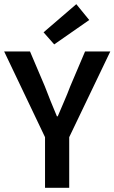

<svg xmlns="http://www.w3.org/2000/svg" viewBox="-24 -901 549 921"><path d="M192 0V-243L-4 -654H120L191 -487Q205 -450 219 -415.5Q233 -381 249 -343H253Q269 -381 284 -415.5Q299 -450 313 -487L384 -654H505L308 -243V0ZM236 -688 185 -746 342 -881 404 -805Z"/></svg>

Font: Processing Sans Pro Semibold
Style: Regular
Weight: 600
Designer: Paul D. Hunt
Foundry: Adobe Systems Incorporated
Version: Version 2.020;PS 2.000;hotconv 1.0.86;makeotf.lib2.5.63406